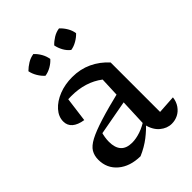

<svg xmlns="http://www.w3.org/2000/svg" viewBox="-206 -815 931 931"><g transform="rotate(-45 259.5 -349.0)"><path d="M425 6Q393 6 365.5 -17Q338 -40 327 -87L339 -383Q272 -434 175 -434Q156 -434 138 -432Q120 -430 104 -426L156 -452L137 -307Q99 -313 79.5 -330Q60 -347 60 -374Q60 -407 85 -435Q110 -463 151.5 -479.5Q193 -496 243 -496Q298 -496 344 -474.5Q390 -453 425 -414V-75L519 -81Q516 -54 502 -34Q488 -14 468 -4Q448 6 425 6ZM206 10Q135 9 92 -27.5Q49 -64 49 -123Q49 -151 61.5 -172Q74 -193 107 -210.5Q140 -228 200.5 -247Q261 -266 356 -289V-237L127 -195L157 -209Q152 -194 149.5 -178Q147 -162 147 -148Q147 -107 166 -86Q185 -65 224 -65Q251 -65 282 -75.5Q313 -86 347 -109V-94Q317 -61 283.5 -35Q250 -9 206 10ZM189 -708Q205 -693 216 -673.5Q227 -654 230 -633Q217 -618 197 -606.5Q177 -595 156 -592Q141 -605 129 -625Q117 -645 113 -666Q128 -681 147.5 -693Q167 -705 189 -708ZM365 -708Q381 -693 392.5 -673.5Q404 -654 407 -633Q393 -618 373 -606.5Q353 -595 333 -592Q316 -605 305 -625Q294 -645 290 -666Q304 -681 323.5 -693Q343 -705 365 -708Z"/></g></svg>

Font: Piazzolla 24pt Medium
Style: Regular
Weight: 500
Designer: Juan Pablo del Peral
Foundry: Huerta Tipografica
Version: Version 2.005